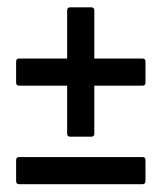

<svg xmlns="http://www.w3.org/2000/svg" viewBox="-20 -563 427 511"><path d="M158.7 -207V-335H30.8Q22.9 -335 22.9 -343.3V-398.9Q22.9 -407.2 30.8 -407.2H158.7V-535.6Q158.7 -543.5 167 -543.5H222.7Q231 -543.5 231 -535.6V-407.2H359.4Q367.2 -407.2 367.2 -398.9V-343.3Q367.2 -335 359.4 -335H231V-207Q231 -199.2 222.7 -199.2H167Q158.7 -199.2 158.7 -207ZM30.8 -145H359.4Q367.2 -145 367.2 -136.7V-81.1Q367.2 -72.8 359.4 -72.8H30.8Q22.9 -72.8 22.9 -81.1V-136.7Q22.9 -145 30.8 -145Z"/></svg>

Font: Bertholdr Mainzer Fraktur
Style: Regular
Weight: 400
Designer: Peter Wiegel, original typeface by Carl Albert Fahrenwaldt 1901
Foundry: Peter Wiegel
Version: Version 1.000 2010 initial release